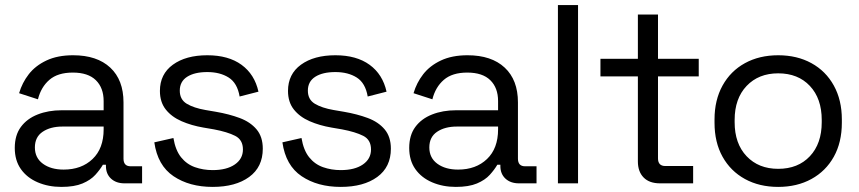

<svg xmlns="http://www.w3.org/2000/svg" viewBox="-20 -720 3373 754"><path d="M38 -139Q38 -189 62 -221.5Q86 -254 128 -270.5Q170 -287 222 -287H387V-323Q387 -375 356.5 -405Q326 -435 266 -435Q207 -435 174 -406.5Q141 -378 129 -330L55 -354Q67 -395 93 -428.5Q119 -462 162.5 -482.5Q206 -503 267 -503Q361 -503 413 -454.5Q465 -406 465 -318V-97Q465 -67 493 -67H538V0H469Q436 0 416 -18.5Q396 -37 396 -68V-73H384Q373 -54 354.5 -33.5Q336 -13 304 0.5Q272 14 221 14Q170 14 128 -4Q86 -22 62 -56Q38 -90 38 -139ZM387 -212V-223H225Q178 -223 147.5 -202.5Q117 -182 117 -141Q117 -100 148.5 -77Q180 -54 230 -54Q300 -54 343.5 -95.5Q387 -137 387 -212Z M586 -161 661 -178Q669 -130 691 -102.5Q713 -75 745.5 -63.5Q778 -52 815 -52Q870 -52 902 -74Q934 -96 934 -133Q934 -171 903.5 -186.5Q873 -202 820 -212L779 -219Q732 -227 693 -244Q654 -261 631 -290Q608 -319 608 -363Q608 -429 659 -466Q710 -503 794 -503Q877 -503 928.5 -465.5Q980 -428 995 -360L921 -341Q912 -394 878 -415.5Q844 -437 794 -437Q744 -437 715 -418.5Q686 -400 686 -364Q686 -329 713.5 -312.5Q741 -296 787 -288L828 -281Q880 -272 921.5 -256.5Q963 -241 987.5 -212Q1012 -183 1012 -136Q1012 -64 958.5 -25Q905 14 815 14Q724 14 661.5 -28Q599 -70 586 -161Z M1089 -161 1164 -178Q1172 -130 1194 -102.5Q1216 -75 1248.5 -63.5Q1281 -52 1318 -52Q1373 -52 1405 -74Q1437 -96 1437 -133Q1437 -171 1406.5 -186.5Q1376 -202 1323 -212L1282 -219Q1235 -227 1196 -244Q1157 -261 1134 -290Q1111 -319 1111 -363Q1111 -429 1162 -466Q1213 -503 1297 -503Q1380 -503 1431.5 -465.5Q1483 -428 1498 -360L1424 -341Q1415 -394 1381 -415.5Q1347 -437 1297 -437Q1247 -437 1218 -418.5Q1189 -400 1189 -364Q1189 -329 1216.5 -312.5Q1244 -296 1290 -288L1331 -281Q1383 -272 1424.5 -256.5Q1466 -241 1490.5 -212Q1515 -183 1515 -136Q1515 -64 1461.5 -25Q1408 14 1318 14Q1227 14 1164.5 -28Q1102 -70 1089 -161Z M1587 -139Q1587 -189 1611 -221.5Q1635 -254 1677 -270.5Q1719 -287 1771 -287H1936V-323Q1936 -375 1905.5 -405Q1875 -435 1815 -435Q1756 -435 1723 -406.5Q1690 -378 1678 -330L1604 -354Q1616 -395 1642 -428.5Q1668 -462 1711.5 -482.5Q1755 -503 1816 -503Q1910 -503 1962 -454.5Q2014 -406 2014 -318V-97Q2014 -67 2042 -67H2087V0H2018Q1985 0 1965 -18.5Q1945 -37 1945 -68V-73H1933Q1922 -54 1903.5 -33.5Q1885 -13 1853 0.5Q1821 14 1770 14Q1719 14 1677 -4Q1635 -22 1611 -56Q1587 -90 1587 -139ZM1936 -212V-223H1774Q1727 -223 1696.5 -202.5Q1666 -182 1666 -141Q1666 -100 1697.5 -77Q1729 -54 1779 -54Q1849 -54 1892.5 -95.5Q1936 -137 1936 -212Z M2171 0V-700H2250V0Z M2572 0Q2530 0 2507.5 -23Q2485 -46 2485 -86V-420H2338V-489H2485V-663H2564V-489H2724V-420H2564V-98Q2564 -68 2593 -68H2702V0Z M2786 -238V-251Q2786 -327 2817.5 -384Q2849 -441 2905.5 -472Q2962 -503 3036 -503Q3110 -503 3166.5 -472Q3223 -441 3254.5 -384Q3286 -327 3286 -251V-238Q3286 -161 3254.5 -104.5Q3223 -48 3166.5 -17Q3110 14 3036 14Q2962 14 2905.5 -17Q2849 -48 2817.5 -104.5Q2786 -161 2786 -238ZM3207 -240V-249Q3207 -333 3160.5 -382.5Q3114 -432 3036 -432Q2959 -432 2912 -382.5Q2865 -333 2865 -249V-240Q2865 -156 2912 -106.5Q2959 -57 3036 -57Q3114 -57 3160.5 -106.5Q3207 -156 3207 -240Z"/></svg>

Font: Space Grotesk Frontify
Style: Regular
Weight: 400
Designer: Florian Karsten
Version: Version 2.000